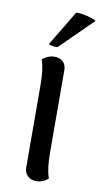

<svg xmlns="http://www.w3.org/2000/svg" viewBox="-85 -764 433 817"><g transform="rotate(10 131.5 -356.0)"><path d="M263.2 -703.1 123 -564.9Q93.3 -564.9 85 -571.8L175.8 -723.1Q194.3 -725.1 223.4 -718Q252.4 -710.9 263.2 -703.1ZM169.9 -120.1Q169.9 -46.4 184.1 -8.8Q163.1 12.2 131.8 12.2Q109.9 12.2 95.5 -1.7Q81.1 -15.6 81.1 -38.1L80.1 -391.1Q80.1 -465.3 65.9 -502.9Q91.8 -522.9 117.2 -522.9Q140.6 -522.9 154.8 -510Q168.9 -497.1 168.9 -474.1Z"/></g></svg>

Font: Arima Madurai Medium
Style: Regular
Weight: 500
Designer: Joana Correia and Natanael Gama
Foundry: NDISCOVER
Version: Version 1.019;PS 001.019;hotconv 1.0.88;makeotf.lib2.5.64775